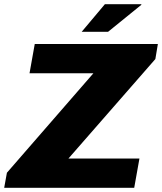

<svg xmlns="http://www.w3.org/2000/svg" viewBox="-38 -897 774 917"><path d="M-18 0 -5 -72 408 -547H103L128 -687H716L704 -615L289 -140H628L603 0ZM352 -745 463 -877H637V-874L478 -745Z"/></svg>

Font: Archivo SemiBold ExtraBold
Style: Italic
Weight: 800
Italic angle: -10°
Version: Version 2.001